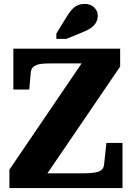

<svg xmlns="http://www.w3.org/2000/svg" viewBox="-20 -958 674 978"><path d="M240 -635Q216 -635 197.5 -633.5Q179 -632 166 -627Q153 -622 146 -613.5Q139 -605 137 -591L129 -502H48V-710H592V-619L178 -11L145 -75H395Q435 -75 459.5 -78.5Q484 -82 496 -91.5Q508 -101 510 -119L522 -230H604V0H28V-94L431 -687L460 -635ZM318 -870 267 -787V-760H318L394 -791Q423 -802 441.5 -814.5Q460 -827 469 -843Q478 -859 478 -878Q478 -903 459.5 -920.5Q441 -938 412 -938Q391 -938 374.5 -930.5Q358 -923 344.5 -907.5Q331 -892 318 -870Z"/></svg>

Font: Roboto Serif 36pt
Style: Bold
Weight: 700
Version: Version 1.008